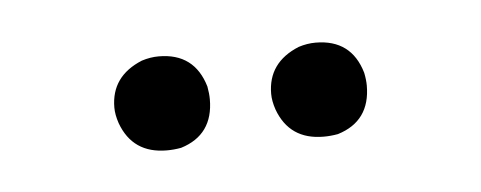

<svg xmlns="http://www.w3.org/2000/svg" viewBox="-24 -729 328 131"><g transform="rotate(-5 140.0 -663.0)"><path d="M53.7 -663.1Q53.7 -684.6 75.2 -693.4Q81.1 -695.3 86.9 -695.3Q111.3 -695.3 118.2 -671.9Q119.1 -667 119.1 -663.1Q119.1 -638.7 96.7 -631.8Q91.8 -630.9 86.9 -630.9Q63.5 -630.9 55.7 -652.3Q53.7 -658.2 53.7 -663.1ZM161.1 -663.1Q161.1 -684.6 182.6 -693.4Q188.5 -695.3 194.3 -695.3Q218.8 -695.3 225.6 -671.9Q226.6 -667 226.6 -663.1Q226.6 -638.7 204.1 -631.8Q199.2 -630.9 194.3 -630.9Q170.9 -630.9 163.1 -652.3Q161.1 -658.2 161.1 -663.1Z"/></g></svg>

Font: Post No Bills Colombo
Style: Regular
Weight: 500
Designer: Kosala Senevirathne, Siva Puranthara, Lasantha Premarathna, Tharique Azeez
Foundry: Mooniak
Version: Version 1.220 ; ttfautohint (v1.5)